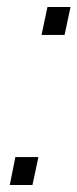

<svg xmlns="http://www.w3.org/2000/svg" viewBox="-20 -530 222 550"><path d="M99 -430 116 -510H182L165 -430ZM8 0 24 -80H90L73 0Z"/></svg>

Font: Saira Condensed Light
Style: Italic
Weight: 300
Width: 3
Italic angle: -12°
Designer: Hector Gatti with collaboration of the Omnibus-Type team
Foundry: Omnibus-Type
Version: Version 1.101